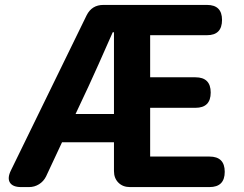

<svg xmlns="http://www.w3.org/2000/svg" viewBox="-20 -760 992 780"><path d="M66 0Q32 0 20.5 -18Q9 -36 24 -67L332 -698Q353 -740 400 -740H617H821Q882 -740 882 -679Q882 -617 821 -617H590V-446H774Q836 -446 836 -384Q836 -322 774 -322H590V-124H831Q893 -124 893 -62Q893 0 831 0H508Q479 0 461 -18Q443 -36 443 -65V-182H232L167 -43Q157 -23 138.5 -11.5Q120 0 98 0ZM287 -297H365H443V-629H438Q372 -479 340 -410Z"/></svg>

Font: GenSenRounded JP B
Style: Regular
Weight: 700
Version: Version 1.501;PS 1;hotconv 16.6.51;makeotf.lib2.5.65220